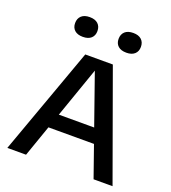

<svg xmlns="http://www.w3.org/2000/svg" viewBox="-142 -892 891 998"><g transform="rotate(20 304.0 -393.0)"><path d="M13 0 227.5 -595H380L595 0H490L296.5 -551.5H309.5L116.5 0ZM143.5 -173.5 166.5 -254H440.5L463.5 -173.5ZM424.5 -676.5Q394.5 -676.5 378.5 -691Q362.5 -705.5 362.5 -730.5Q362.5 -756 378.5 -770.8Q394.5 -785.5 424.5 -785.5Q454 -785.5 470 -770.8Q486 -756 486 -730.5Q486 -705.5 470 -691Q454 -676.5 424.5 -676.5ZM183.5 -676.5Q154 -676.5 138 -691Q122 -705.5 122 -730.5Q122 -756 138 -770.8Q154 -785.5 183.5 -785.5Q213.5 -785.5 229.5 -770.8Q245.5 -756 245.5 -730.5Q245.5 -705.5 229.5 -691Q213.5 -676.5 183.5 -676.5Z"/></g></svg>

Font: Encode Sans SC Medium
Style: Regular
Weight: 500
Version: Version 3.002